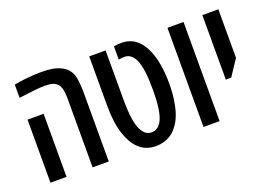

<svg xmlns="http://www.w3.org/2000/svg" viewBox="-94 -888 1604 1146"><g transform="rotate(-20 708.0 -315.0)"><path d="M328.1 0V-435.1Q328.1 -476.1 321 -501.7Q314 -527.3 294.9 -540Q282.2 -548.8 264.9 -552Q247.6 -555.2 224.6 -555.2Q199.2 -555.2 162.6 -551.5Q126 -547.9 60.5 -539.1V-622.6Q74.2 -626 92.8 -628.4Q111.3 -630.9 133.8 -633.8Q164.6 -637.2 188 -638.4Q211.4 -639.6 230 -639.6Q272 -639.6 298.1 -635.7Q324.2 -631.8 344.7 -623.5Q367.2 -614.3 382.8 -602.1Q413.1 -577.6 421.9 -537.4Q430.7 -497.1 430.7 -435.1V0ZM60.5 0V-400.4H162.6V0Z M728 10.3Q661.1 10.3 617.7 -33.7Q582 -68.4 560.1 -133.8Q535.6 -206.5 535.6 -314.9V-629.4H639.6V-315.4Q639.6 -176.8 667.5 -123Q681.2 -96.2 697 -85.9Q712.9 -75.7 731.9 -75.7Q773.9 -75.7 797.9 -123Q811 -149.4 817.9 -196Q824.7 -242.7 824.7 -315.4Q824.7 -382.3 818.1 -430.9Q811.5 -479.5 797.9 -507.3Q784.7 -532.7 768.6 -543.7Q752.4 -554.7 733.9 -554.7Q716.8 -555.2 694.8 -551.3V-635.3Q706.1 -637.7 720 -638.7Q733.9 -639.6 744.6 -639.6Q775.9 -639.6 804.2 -627.7Q832.5 -615.7 855 -590.3Q873.5 -569.3 888.9 -537.4Q904.3 -505.4 913.6 -465.8Q921.4 -432.6 925.3 -393.8Q929.2 -355 929.2 -313.5Q929.2 -258.8 922.1 -211.2Q915 -163.6 903.3 -129.4Q891.6 -95.2 874.5 -69.8Q857.4 -44.4 838.9 -28.3Q813.5 -7.3 784.9 1.5Q756.3 10.3 728 10.3Z M1032.7 0V-629.9H1134.8V0Z M1254.4 -220.2V-629.9H1356V-321.8L1288.6 -220.2Z"/></g></svg>

Font: Open Sans Condensed SemiBold
Style: Regular
Weight: 600
Width: 3
Designer: Monotype Design Team
Foundry: Monotype Imaging Inc.
Version: Version 3.000; ttfautohint (v1.8.4)